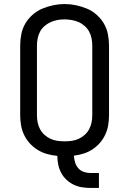

<svg xmlns="http://www.w3.org/2000/svg" viewBox="-20 -766 640 951"><path d="M429 165Q407 165 385.5 161.5Q364 158 344.5 148.5Q325 139 309 124Q293 109 283 90Q273 71 268.5 49.5Q264 28 264 6Q239 4 214 -3Q189 -10 167.5 -23Q146 -36 128.5 -55Q111 -74 100 -96.5Q89 -119 84.5 -144.5Q80 -170 80 -195V-540Q80 -568 85.5 -596.5Q91 -625 105.5 -649.5Q120 -674 141.5 -693Q163 -712 189 -723Q215 -734 243.5 -740Q272 -746 300 -746Q328 -746 356.5 -740Q385 -734 411 -723Q437 -712 458.5 -693Q480 -674 494.5 -649.5Q509 -625 514.5 -596.5Q520 -568 520 -540V-195Q520 -171 516 -146.5Q512 -122 501.5 -99.5Q491 -77 475 -58.5Q459 -40 438.5 -26.5Q418 -13 394.5 -5.5Q371 2 346 5Q347 22 352 38.5Q357 55 368 67.5Q379 80 395.5 85.5Q412 91 429 91H470V165ZM300 -66Q318 -66 336 -68.5Q354 -71 370 -78.5Q386 -86 399.5 -98Q413 -110 421.5 -126Q430 -142 433.5 -159.5Q437 -177 437 -195V-540Q437 -558 433.5 -576Q430 -594 421.5 -609.5Q413 -625 399 -637.5Q385 -650 368.5 -657Q352 -664 334 -667Q316 -670 298 -670Q280 -670 262.5 -666.5Q245 -663 229 -655.5Q213 -648 199.5 -636Q186 -624 178 -608.5Q170 -593 166.5 -575.5Q163 -558 163 -540V-195Q163 -177 166.5 -159.5Q170 -142 178.5 -126Q187 -110 200.5 -98Q214 -86 230 -78.5Q246 -71 264 -68.5Q282 -66 300 -66Z"/></svg>

Font: Iosevka Custom Extended
Style: Regular
Weight: 400
Width: 7
Monospace: yes
Designer: Belleve Invis
Foundry: Belleve Invis
Version: Version 11.2.4; ttfautohint (v1.8.4)